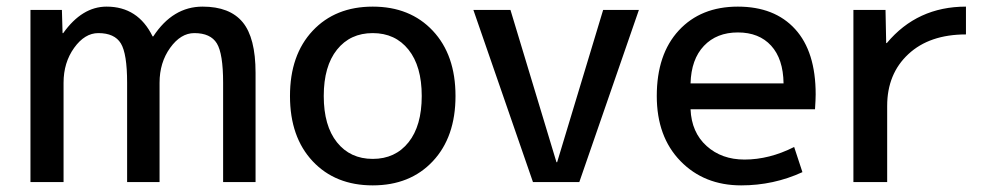

<svg xmlns="http://www.w3.org/2000/svg" viewBox="-20 -550 2990 580"><path d="M167 -520 169 -450H171Q228 -530 302 -530Q397 -530 441 -440H443Q502 -530 592 -530Q674 -530 713 -483Q752 -436 752 -330V0H654V-300Q654 -388 635 -419Q616 -450 567 -450Q526 -450 494 -405.5Q462 -361 462 -300V0H364V-300Q364 -388 345 -419Q326 -450 277 -450Q236 -450 204 -405.5Q172 -361 172 -300V0H72V-520Z M924.5 -457Q993 -530 1106 -530Q1219 -530 1287.5 -457Q1356 -384 1356 -260Q1356 -136 1287.5 -63Q1219 10 1106 10Q993 10 924.5 -63Q856 -136 856 -260Q856 -384 924.5 -457ZM998 -120Q1038 -70 1106 -70Q1174 -70 1214 -120Q1254 -170 1254 -260Q1254 -350 1214 -400Q1174 -450 1106 -450Q1038 -450 998 -400Q958 -350 958 -260Q958 -170 998 -120Z M1522 -520 1661 -60H1663L1802 -520H1910L1730 0H1590L1410 -520Z M2066 -298H2347Q2346 -372 2309.5 -412Q2273 -452 2209 -452Q2145 -452 2106.5 -411.5Q2068 -371 2066 -298ZM2066 -220Q2069 -150 2114.5 -109Q2160 -68 2229 -68Q2304 -68 2379 -106L2404 -30Q2317 10 2219 10Q2107 10 2035.5 -63.5Q1964 -137 1964 -260Q1964 -386 2030.5 -458Q2097 -530 2209 -530Q2320 -530 2382 -462Q2444 -394 2444 -265Q2444 -250 2442 -220Z M2898 -530V-446Q2788 -446 2724 -386.5Q2660 -327 2660 -230V0H2558V-520H2655L2657 -420H2659Q2751 -530 2898 -530Z"/></svg>

Font: M PLUS 1p Medium
Style: Regular
Weight: 500
Version: Version 1.062